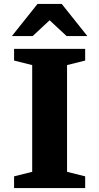

<svg xmlns="http://www.w3.org/2000/svg" viewBox="-20 -955 504 975"><path d="M412.5 -59.5V0H51.5V-59.5L143.5 -82.5V-624.5L51.5 -647.5V-707H412.5V-647.5L320.5 -624.5V-82.5ZM318 -772 232 -852 146 -772H40.5L170.5 -935H293.5L423.5 -772Z"/></svg>

Font: Newsreader Caption SemiBold
Style: Regular
Weight: 600
Designer: Hugues Gentile
Foundry: Production Type
Version: Version 1.001